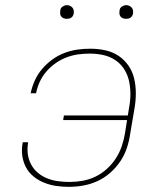

<svg xmlns="http://www.w3.org/2000/svg" viewBox="-20 -717 640 745"><path d="M247 8Q222 8 198 4.5Q174 1 151.5 -8Q129 -17 110.5 -32Q92 -47 81 -67.5Q70 -88 66.5 -112.5Q63 -137 68 -163V-165H89V-163Q85 -140 88 -118.5Q91 -97 101 -78.5Q111 -60 127 -46.5Q143 -33 163 -25Q183 -17 205 -14Q227 -11 250 -11Q275 -11 300.5 -15.5Q326 -20 350 -31.5Q374 -43 394.5 -61.5Q415 -80 429.5 -102.5Q444 -125 452.5 -150Q461 -175 465 -200L473 -251H225L228 -269H476L481 -300Q486 -326 486 -352.5Q486 -379 480.5 -403.5Q475 -428 461.5 -449Q448 -470 427 -484Q406 -498 380.5 -503.5Q355 -509 329 -509Q306 -509 283.5 -506Q261 -503 238.5 -494.5Q216 -486 196 -472Q176 -458 160 -439.5Q144 -421 134 -399Q124 -377 120 -355H99Q104 -380 115 -404.5Q126 -429 143.5 -449.5Q161 -470 183 -486Q205 -502 230 -511.5Q255 -521 280 -524.5Q305 -528 330 -528Q360 -528 388 -522Q416 -516 439 -501Q462 -486 478 -463Q494 -440 500.5 -412.5Q507 -385 507 -355.5Q507 -326 502 -297L485 -197Q481 -169 472 -142Q463 -115 446.5 -90.5Q430 -66 407 -46Q384 -26 357.5 -14Q331 -2 303 3Q275 8 247 8ZM469 -644Q463 -644 457.5 -646Q452 -648 448 -652.5Q444 -657 443.5 -663.5Q443 -670 444 -676Q444 -681 446.5 -685Q449 -689 453 -691.5Q457 -694 461 -695.5Q465 -697 470 -697Q476 -697 481.5 -694.5Q487 -692 491 -687.5Q495 -683 496 -676.5Q497 -670 496 -664Q495 -659 492.5 -655Q490 -651 486.5 -648.5Q483 -646 478.5 -645Q474 -644 469 -644ZM239 -644Q233 -644 227.5 -646Q222 -648 218 -652.5Q214 -657 213.5 -663.5Q213 -670 214 -676Q214 -681 216.5 -685Q219 -689 223 -691.5Q227 -694 231 -695.5Q235 -697 240 -697Q246 -697 251.5 -694.5Q257 -692 261 -687.5Q265 -683 266 -676.5Q267 -670 266 -664Q265 -659 262.5 -655Q260 -651 256.5 -648.5Q253 -646 248.5 -645Q244 -644 239 -644Z"/></svg>

Font: Iosevka Thin Extended
Style: Italic
Weight: 100
Width: 7
Italic angle: -9°
Monospace: yes
Designer: Belleve Invis
Foundry: Belleve Invis
Version: Version 32.5.0; ttfautohint (v1.8.4)